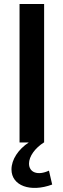

<svg xmlns="http://www.w3.org/2000/svg" viewBox="-20 -707 315 953"><path d="M77 0H123C71 34 37 85 37 134C37 215 131 249 239 209L223 140C167 166 124 149 124 105C124 69 154 28 198 0H199V-687H77Z"/></svg>

Font: Ronzino Medium
Style: Regular
Weight: 500
Designer: Nunzio Mazzaferro
Foundry: Collletttivo
Version: Version 1.000;Glyphs 3.3 (3337)